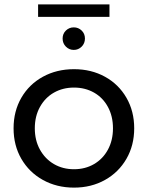

<svg xmlns="http://www.w3.org/2000/svg" viewBox="-20 -851 675 877"><path d="M176 -29C218 -5.7 265.3 6 318 6C370.7 6 417.8 -5.7 459.5 -29C501.2 -52.3 533.8 -84.5 557.5 -125.5C581.2 -166.5 593 -213 593 -265C593 -317 581.2 -363.5 557.5 -404.5C533.8 -445.5 501.2 -477.5 459.5 -500.5C417.8 -523.5 370.7 -535 318 -535C265.3 -535 218 -523.5 176 -500.5C134 -477.5 101.2 -445.5 77.5 -404.5C53.8 -363.5 42 -317 42 -265C42 -213 53.8 -166.5 77.5 -125.5C101.2 -84.5 134 -52.3 176 -29ZM409.5 -101.5C382.5 -85.8 352 -78 318 -78C284 -78 253.5 -85.8 226.5 -101.5C199.5 -117.2 178.2 -139.2 162.5 -167.5C146.8 -195.8 139 -228.3 139 -265C139 -301.7 146.8 -334.2 162.5 -362.5C178.2 -390.8 199.5 -412.7 226.5 -428C253.5 -443.3 284 -451 318 -451C352 -451 382.5 -443.3 409.5 -428C436.5 -412.7 457.7 -390.8 473 -362.5C488.3 -334.2 496 -301.7 496 -265C496 -228.3 488.3 -195.8 473 -167.5C457.7 -139.2 436.5 -117.2 409.5 -101.5ZM281 -638C291 -628 303 -623 317 -623C331 -623 343 -628 353 -638C363 -648 368 -660.3 368 -675C368 -689.7 363 -701.8 353 -711.5C343 -721.2 331 -726 317 -726C303 -726 291 -721.2 281 -711.5C271 -701.8 266 -689.7 266 -675C266 -660.3 271 -648 281 -638ZM154 -831V-774H480V-831Z"/></svg>

Font: ICO Headline
Style: Regular
Weight: 500
Designer: Julieta Ulanovsky
Foundry: Julieta Ulanovsky
Version: Version 7.200